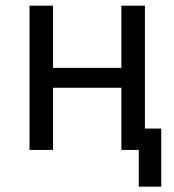

<svg xmlns="http://www.w3.org/2000/svg" viewBox="-20 -538 626 689"><path d="M478 131.8V0H415.5V-223.1H170.4V0H85.9V-517.6H170.4V-294.4H415.5V-517.6H500V-76.7H558.6V131.8Z"/></svg>

Font: CaskaydiaMono NF SemiLight
Style: Regular
Weight: 350
Designer: Aaron Bell
Foundry: Saja Typeworks
Version: Version 2111.001; ttfautohint (v1.8.4);Nerd Fonts 3.1.1